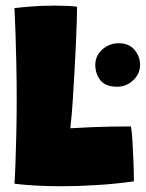

<svg xmlns="http://www.w3.org/2000/svg" viewBox="-20 -670 520 684"><path d="M31.5 -15.5Q33.5 -43 35.2 -90Q37 -137 38.2 -195.5Q39.5 -254 39.5 -316.5Q39.5 -379 38.2 -440Q37 -501 35.2 -553.2Q33.5 -605.5 31.5 -641Q50 -643.5 90.2 -646.8Q130.5 -650 174 -650Q193 -650 219 -649Q245 -648 254.5 -646Q254.5 -626.5 253.5 -593Q252.5 -559.5 250.5 -515Q248.5 -470.5 245.5 -418Q242.5 -365.5 239 -308.5Q237.5 -284.5 235.2 -259Q233 -233.5 230.5 -213Q273 -215.5 308 -217Q343 -218.5 376.5 -219Q410 -219.5 446.5 -219.5Q449.5 -204.5 451.8 -169.2Q454 -134 455.5 -93.8Q457 -53.5 457 -24Q394.5 -15 326.8 -10.8Q259 -6.5 198 -6.5Q150.5 -6.5 106.5 -9Q62.5 -11.5 31.5 -15.5ZM398 -361Q356 -361 337.8 -384Q319.5 -407 319.5 -439Q319.5 -471.5 344.5 -493.8Q369.5 -516 403.5 -516Q439 -516 459 -492.5Q479 -469 479 -439Q479 -407 454.5 -384Q430 -361 398 -361Z"/></svg>

Font: Grandstander Thin Black
Style: Regular
Weight: 900
Version: Version 1.200